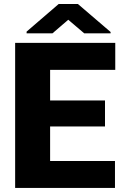

<svg xmlns="http://www.w3.org/2000/svg" viewBox="-20 -921 600 941"><path d="M225.6 -131.8V-301.3H494.6V-428.7H225.6V-578.6H544.9V-710.9H54.2V0H543.5V-131.8ZM267.6 -901.4 110.4 -766.1V-757.8H237.3L314.5 -824.2L392.6 -757.8H522V-764.2L361.8 -901.4Z"/></svg>

Font: Vazirmatn Black
Style: Regular
Weight: 900
Designer: Saber Rastikerdar
Foundry: Saber Rastikerdar
Version: Version 33.003